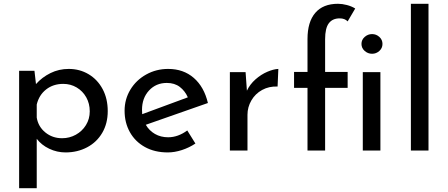

<svg xmlns="http://www.w3.org/2000/svg" viewBox="-20 -795 2364 1014"><path d="M549 -208Q549 -143 520 -93.5Q491 -44 440 -17Q389 10 326 10Q281 10 240 -9.5Q199 -29 174 -62V199H81V-421H162L170 -351Q202 -387 246.5 -409Q291 -431 343 -431Q401 -431 448 -403Q495 -375 522 -324.5Q549 -274 549 -208ZM454 -207Q454 -248 435.5 -281Q417 -314 385 -333Q353 -352 314 -352Q261 -352 223.5 -322.5Q186 -293 174 -243V-174Q182 -126 219.5 -95.5Q257 -65 308 -65Q347 -65 380.5 -83.5Q414 -102 434 -134.5Q454 -167 454 -207Z M969 -106 1012 -37Q979 -15 940.5 -2.5Q902 10 866 10Q797 10 745.5 -18.5Q694 -47 666 -97Q638 -147 638 -210Q638 -271 668.5 -321.5Q699 -372 752 -401.5Q805 -431 868 -431Q949 -431 1003.5 -383.5Q1058 -336 1078 -251L750 -136Q768 -105 798.5 -87.5Q829 -70 868 -70Q920 -70 969 -106ZM730 -215Q730 -200 731 -192L972 -281Q957 -315 929.5 -336Q902 -357 861 -357Q804 -357 767 -317Q730 -277 730 -215Z M1450 -431 1446 -338Q1401 -340 1364.5 -320Q1328 -300 1307.5 -264.5Q1287 -229 1287 -189V0H1194V-414H1277L1284 -316Q1300 -350 1329.5 -376Q1359 -402 1392 -416Q1425 -430 1450 -431Z M1604 -331H1533V-415H1604V-589Q1604 -679 1645 -727Q1686 -775 1765 -775Q1787 -775 1812 -768.5Q1837 -762 1856 -750L1816 -682Q1801 -698 1774 -698Q1736 -698 1716.5 -672Q1697 -646 1697 -588V-415H1816V-331H1697V0H1604ZM1945 -615Q1967 -615 1983.5 -600Q2000 -585 2000 -563Q2000 -541 1983.5 -526Q1967 -511 1945 -511Q1923 -511 1906 -526Q1889 -541 1889 -563Q1889 -585 1906 -600Q1923 -615 1945 -615ZM1989 -414V0H1896V-414Z M2243 -775V0H2150V-775Z"/></svg>

Font: Josefin Sans
Style: Regular
Weight: 400
Designer: Santiago Orozco
Foundry: Typemade
Version: Version 2.000